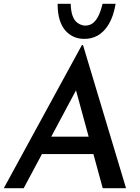

<svg xmlns="http://www.w3.org/2000/svg" viewBox="-21 -993 741 1013"><path d="M104 0H-1L411 -755H417L644 0H521L361 -586L444 -636ZM227 -272H486L510 -180H184ZM417 -788Q389 -789 365 -800.5Q341 -812 322.5 -833.5Q304 -855 293.5 -889.5Q283 -924 283 -973H352Q353 -933 362.5 -908Q372 -883 389 -871.5Q406 -860 425 -858Q451 -857 469 -871Q487 -885 499.5 -911.5Q512 -938 520 -973H589Q578 -908 553.5 -866.5Q529 -825 494.5 -805.5Q460 -786 417 -788Z"/></svg>

Font: Josefin Sans Medium
Style: Italic
Weight: 500
Italic angle: -7°
Designer: Santiago Orozco
Foundry: Typemade
Version: Version 2.000